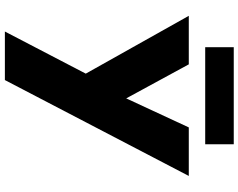

<svg xmlns="http://www.w3.org/2000/svg" viewBox="-118 -624 1002 807"><g transform="rotate(90 383.5 -221.0)"><path d="M179 -702V-582H587V-702ZM516 -513 394 -250 251 -513H47L290 -80L113 260H317L720 -513Z"/></g></svg>

Font: Sztylet
Style: Bd
Weight: 700
Foundry: Cannot Into Space Fonts, PlusOne Fonts
Version: Version 0.12